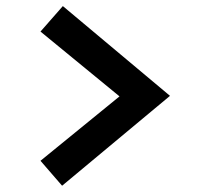

<svg xmlns="http://www.w3.org/2000/svg" viewBox="-20 -655 640 615"><path d="M181.3 -635.5 524.5 -348 178.9 -60.1 109.7 -140 362.8 -346.3 109.7 -553.9Z"/></svg>

Font: Red Hat Display VF
Style: Regular
Weight: 300
Designer: Pentagram, MCKL
Foundry: Pentagram, MCKL
Version: Version 1.023